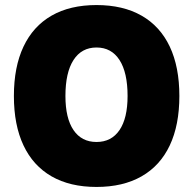

<svg xmlns="http://www.w3.org/2000/svg" viewBox="-20 -730 765 760"><path d="M362 10Q257 10 184 -32Q111 -74 73 -154.5Q35 -235 35 -350Q35 -465 73 -545.5Q111 -626 184 -668Q257 -710 362 -710Q467 -710 540.5 -668Q614 -626 652 -545.5Q690 -465 690 -350Q690 -235 652 -154.5Q614 -74 540.5 -32Q467 10 362 10ZM362 -168Q421 -168 453 -215Q485 -262 485 -350Q485 -443 453 -492.5Q421 -542 362 -542Q303 -542 271 -492.5Q239 -443 239 -350Q239 -262 271 -215Q303 -168 362 -168Z"/></svg>

Font: Lexend Deca Black
Style: Regular
Weight: 900
Designer: Bonnie Shaver-Troup, Thomas Jockin
Foundry: Lexend
Version: Version 1.007